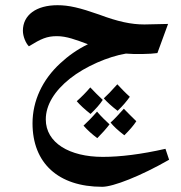

<svg xmlns="http://www.w3.org/2000/svg" viewBox="-20 -565 695 738"><path d="M373 153C415 153 520 112 630 49L616 7C523 28 443 38 375 38C247 38 156 -16 156 -106C156 -162 190 -216 249 -263C308 -310 397 -348 464 -359C497 -356 559 -357 585 -361L626 -473L535 -471C484 -471 433 -482 361 -509C287 -535 245 -545 201 -545C119 -545 68 -507 68 -447C68 -425 79 -399 91 -387C138 -416 160 -426 199 -426C236 -426 272 -412 318 -395C277 -375 242 -350 212 -322C143 -259 105 -177 105 -91C105 62 204 153 373 153ZM432 -139C452 -158 467 -176 479 -193C461 -209 446 -225 431 -241C408 -215 391 -198 379 -187C392 -172 410 -156 432 -139ZM328 -127C348 -146 364 -164 375 -181C358 -197 342 -213 327 -229C311 -210 293 -192 275 -176C287 -162 304 -146 328 -127ZM458 -45C477 -64 493 -82 504 -99C488 -115 471 -131 456 -147C436 -125 420 -107 405 -94C416 -80 433 -64 458 -45ZM354 -34C372 -52 388 -70 401 -87C386 -101 369 -117 353 -136C333 -113 316 -96 301 -82C317 -64 335 -48 354 -34Z"/></svg>

Font: Noto Naskh Arabic UI
Style: Bold
Weight: 700
Designer: Monotype Design Team, David Williams, Mohamad Dakak and Nizar Qandah
Foundry: Monotype Imaging Inc.
Version: Version 2.016